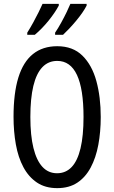

<svg xmlns="http://www.w3.org/2000/svg" viewBox="-20 -963 590 993"><path d="M501 -358Q501 -281 488.5 -214Q476 -147 449 -96.5Q422 -46 379.5 -18Q337 10 276 10Q214 10 171 -19Q128 -48 101 -98.5Q74 -149 62 -216Q50 -283 50 -359Q50 -481 75 -562Q100 -643 150.5 -683.5Q201 -724 276 -724Q357 -724 406.5 -675Q456 -626 478.5 -543.5Q501 -461 501 -358ZM137 -358Q137 -262 153 -197.5Q169 -133 199.5 -100Q230 -67 275 -67Q320 -67 350.5 -99Q381 -131 396.5 -196Q412 -261 412 -358Q412 -503 378 -575.5Q344 -648 276 -648Q230 -648 199 -615.5Q168 -583 152.5 -518.5Q137 -454 137 -358ZM428 -934Q420 -918 405.5 -897Q391 -876 373 -854.5Q355 -833 337.5 -814.5Q320 -796 306 -783H265V-794Q280 -816 296 -845Q312 -874 325 -901Q338 -928 344 -943H428ZM284 -934Q275 -917 261.5 -897Q248 -877 231.5 -856.5Q215 -836 196.5 -817Q178 -798 160 -783H121V-794Q136 -818 151.5 -846Q167 -874 180 -900.5Q193 -927 200 -943H284Z"/></svg>

Font: Noto Sans ExtraCondensed
Style: Regular
Weight: 400
Width: 2
Designer: Monotype Design Team
Foundry: Monotype Imaging Inc.
Version: Version 2.013